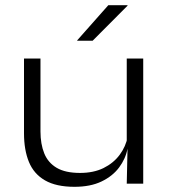

<svg xmlns="http://www.w3.org/2000/svg" viewBox="-20 -708 652 740"><path d="M136 -482.5V-201.5Q136 -153 150.5 -117Q165 -81 198.5 -61.2Q232 -41.5 288.5 -41.5Q340.5 -41.5 378.8 -60.2Q417 -79 441 -111Q465 -143 472.5 -183L485 -135H471.5Q464 -96 439 -62.5Q414 -29 371.2 -8.5Q328.5 12 267 12Q196.5 12 153.5 -12.8Q110.5 -37.5 91.5 -83.8Q72.5 -130 72.5 -194.5V-482.5ZM532 -482.5V0H468.5L471.5 -135L468.5 -140V-482.5ZM397.5 -688H471.5V-686L337 -551H277.5V-552.5Z"/></svg>

Font: Anek Gujarati SemiExpanded Light
Style: Regular
Weight: 300
Width: 6
Designer: Mrunmayee Ghaisas (Gujarati), Yesha Goshar (Latin)
Foundry: Ek Type
Version: Version 1.003